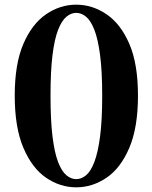

<svg xmlns="http://www.w3.org/2000/svg" viewBox="-20 -784 652 821"><path d="M306 17Q237 17 177 -24Q117 -65 80 -152Q43 -239 43 -375Q43 -511 80 -596.5Q117 -682 177 -723Q237 -764 306 -764Q375 -764 435.5 -723Q496 -682 533 -596.5Q570 -511 570 -375Q570 -239 533 -152Q496 -65 435.5 -24Q375 17 306 17ZM306 -18Q328 -18 348 -34.5Q368 -51 383.5 -91.5Q399 -132 408 -201Q417 -270 417 -375Q417 -479 408 -548Q399 -617 383.5 -656.5Q368 -696 348 -712.5Q328 -729 306 -729Q284 -729 264 -712.5Q244 -696 228.5 -656.5Q213 -617 204.5 -548.5Q196 -480 196 -375Q196 -270 204.5 -200.5Q213 -131 228.5 -91Q244 -51 264 -34.5Q284 -18 306 -18Z"/></svg>

Font: Noto Serif SC ExtraLight Black
Style: Regular
Weight: 900
Version: Version 2.002-H1;hotconv 1.1.0;makeotfexe 2.6.0